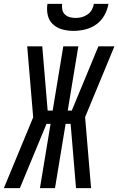

<svg xmlns="http://www.w3.org/2000/svg" viewBox="-52 -975 613 995"><path d="M420 0H342L314 -333H288L233 0H155L210 -333H189L51 0H-32L120 -367L89 -735H167L195 -402H221L276 -735H354L299 -402H320L458 -735H541L389 -368ZM329 -815Q299 -815 271 -822.5Q243 -830 222.5 -849Q202 -868 195.5 -896.5Q189 -925 194 -955H270Q268 -939 271 -924.5Q274 -910 284.5 -900Q295 -890 309.5 -886Q324 -882 340 -882Q356 -882 371.5 -886Q387 -890 401.5 -900Q416 -910 424 -924.5Q432 -939 434 -955H510Q505 -925 489.5 -896.5Q474 -868 447.5 -849Q421 -830 390 -822.5Q359 -815 329 -815Z"/></svg>

Font: Iosevka Term Oblique
Style: Regular
Weight: 400
Italic angle: -9°
Monospace: yes
Designer: Belleve Invis
Foundry: Belleve Invis
Version: Version 31.4.0